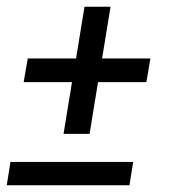

<svg xmlns="http://www.w3.org/2000/svg" viewBox="-20 -548 515 568"><path d="M168 -152 193 -305H50L62 -375H205L230 -528H307L282 -375H425L413 -305H270L245 -152ZM0 0 11 -69H374L363 0Z"/></svg>

Font: Iosevka QP
Style: Italic
Weight: 400
Italic angle: -9°
Designer: Belleve Invis
Foundry: Belleve Invis
Version: Version 20.0.0; ttfautohint (v1.8.4)